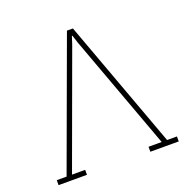

<svg xmlns="http://www.w3.org/2000/svg" viewBox="-126 -835 953 959"><g transform="rotate(-20 350.5 -355.5)"><path d="M25.4 0V-26.4H77.6L328.6 -710.9H360.4L611.8 -26.4H664.1V0H513.2V-26.4H583L358.9 -636.7L345.7 -677.7H342.8L329.6 -636.7L106.4 -26.4H176.3V0Z"/></g></svg>

Font: Roboto Slab Thin
Style: Regular
Weight: 100
Designer: Google
Version: Version 2.000; ttfautohint (v1.8.1.43-b0c9)